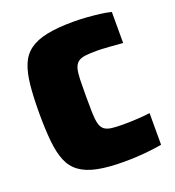

<svg xmlns="http://www.w3.org/2000/svg" viewBox="-129 -797 825 907"><g transform="rotate(-20 283.5 -344.0)"><path d="M342 8Q262 8 208 -3Q154 -14 120.5 -38.5Q87 -63 70.5 -103.5Q54 -144 48 -203.5Q42 -263 42 -344Q42 -425 48 -484.5Q54 -544 70.5 -584.5Q87 -625 120.5 -649.5Q154 -674 208 -685Q262 -696 342 -696Q374 -696 408 -693.5Q442 -691 473.5 -687Q505 -683 528 -677V-521Q488 -524 462.5 -526Q437 -528 422 -528.5Q407 -529 397 -529Q361 -529 338.5 -526Q316 -523 303 -512.5Q290 -502 284.5 -482Q279 -462 278 -428.5Q277 -395 277 -344Q277 -293 278 -259.5Q279 -226 284.5 -205.5Q290 -185 303 -175Q316 -165 338.5 -162Q361 -159 397 -159Q427 -159 465 -161Q503 -163 532 -167V-8Q510 -4 477.5 0Q445 4 410 6Q375 8 342 8Z"/></g></svg>

Font: Saira Thin Black
Style: Regular
Weight: 900
Version: Version 1.101